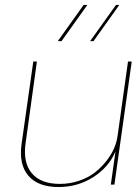

<svg xmlns="http://www.w3.org/2000/svg" viewBox="-20 -750 559 780"><path d="M217.8 9.8Q134.3 9.8 95 -36.4Q55.7 -82.5 67.9 -167L115.2 -500H129.9L84 -168.9Q72.8 -89.8 109.1 -46.4Q145.5 -2.9 223.1 -2.9Q264.6 -2.9 302 -15.9Q339.4 -28.8 365.5 -49.3Q391.6 -69.8 411.9 -95.7Q432.1 -121.6 443.1 -146.7Q454.1 -171.9 457 -194.8L458 -200.2L500 -500H515.1L444.8 0H430.2L449.2 -134.8Q422.4 -71.3 359.4 -30.8Q296.4 9.8 217.8 9.8ZM214.8 -583 319.8 -730H335L230 -583ZM346.2 -583 451.2 -730H464.8L359.9 -583Z"/></svg>

Font: Human Sans Thin
Style: Italic
Weight: 100
Italic angle: -8°
Designer: Tim Radville
Foundry: Continuum
Version: Version 1.000;FEAKit 1.0